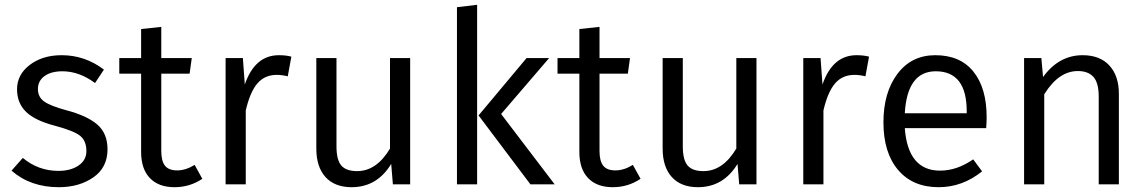

<svg xmlns="http://www.w3.org/2000/svg" viewBox="-20 -768 4774 800"><path d="M237 -538Q334 -538 413 -478L376 -422Q310 -471 240 -471Q193 -471 165.5 -451Q138 -431 138 -397Q138 -364 163.5 -345.5Q189 -327 255 -309Q343 -286 385.5 -249Q428 -212 428 -146Q428 -70 369 -29Q310 12 225 12Q107 12 28 -57L75 -110Q140 -56 223 -56Q275 -56 307.5 -78.5Q340 -101 340 -138Q340 -181 314 -202Q288 -223 209 -244Q125 -266 88 -302.5Q51 -339 51 -396Q51 -457 104 -497.5Q157 -538 237 -538Z M791 -81 823 -23Q771 12 707 12Q641 12 604.5 -26Q568 -64 568 -135V-461H477V-526H568V-647L652 -656V-526H779L770 -461H652V-139Q652 -97 667.5 -77.5Q683 -58 718 -58Q754 -58 791 -81Z M1142 -538Q1172 -538 1194 -532L1179 -450Q1155 -456 1133 -456Q1083 -456 1052.5 -420.5Q1022 -385 1004 -308V0H920V-526H992L1000 -416Q1042 -538 1142 -538Z M1689 0H1617L1610 -85Q1551 12 1445 12Q1375 12 1336.5 -30Q1298 -72 1298 -149V-526H1382V-158Q1382 -102 1402 -78.5Q1422 -55 1468 -55Q1549 -55 1605 -149V-526H1689Z M2068 -293 2291 0H2190L1974 -287L2174 -526H2268ZM1968 0H1884V-738L1968 -748Z M2617 -81 2649 -23Q2597 12 2533 12Q2467 12 2430.5 -26Q2394 -64 2394 -135V-461H2303V-526H2394V-647L2478 -656V-526H2605L2596 -461H2478V-139Q2478 -97 2493.5 -77.5Q2509 -58 2544 -58Q2580 -58 2617 -81Z M3132 0H3060L3053 -85Q2994 12 2888 12Q2818 12 2779.5 -30Q2741 -72 2741 -149V-526H2825V-158Q2825 -102 2845 -78.5Q2865 -55 2911 -55Q2992 -55 3048 -149V-526H3132Z M3549 -538Q3579 -538 3601 -532L3586 -450Q3562 -456 3540 -456Q3490 -456 3459.5 -420.5Q3429 -385 3411 -308V0H3327V-526H3399L3407 -416Q3449 -538 3549 -538Z M4008 -296V-304Q4008 -471 3879 -471Q3760 -471 3750 -296ZM4091 -280Q4091 -256 4089 -234H3750Q3763 -57 3897 -57Q3967 -57 4035 -104L4072 -54Q3990 12 3891 12Q3783 12 3722 -60Q3661 -132 3661 -258Q3661 -383 3719.5 -460.5Q3778 -538 3877 -538Q3981 -538 4036 -469.5Q4091 -401 4091 -280Z M4491 -538Q4563 -538 4602.5 -495Q4642 -452 4642 -377V0H4558V-365Q4558 -423 4536 -447.5Q4514 -472 4471 -472Q4391 -472 4331 -375V0H4247V-526H4319L4326 -447Q4392 -538 4491 -538Z"/></svg>

Font: FiraSans
Style: Regular
Weight: 350
Designer: Carrois Corporate & Edenspiekermann AG
Foundry: Carrois Corporate GbR & Edenspiekermann AG
Version: Version 3.106;PS 003.106;hotconv 1.0.70;makeotf.lib2.5.58329